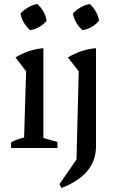

<svg xmlns="http://www.w3.org/2000/svg" viewBox="-20 -737 575 956"><path d="M35 0V-28Q49 -36 65 -42Q81 -48 100 -52L110 -382L57 -451Q88 -470 123 -482Q158 -494 196 -497V-50L266 -30V0ZM166 -717Q184 -701 196.5 -678.5Q209 -656 212 -634Q198 -616 175.5 -603Q153 -590 130 -587Q112 -602 99 -624Q86 -646 82 -670Q98 -687 120 -700Q142 -713 166 -717ZM286 199 276 180 361 57 372 -382 318 -451Q350 -470 384.5 -482Q419 -494 458 -497V-10Q458 65 413 116.5Q368 168 286 199ZM427 -717Q445 -701 457.5 -678.5Q470 -656 473 -634Q459 -616 436.5 -603Q414 -590 391 -587Q373 -602 360 -624Q347 -646 343 -670Q359 -687 381 -700Q403 -713 427 -717Z"/></svg>

Font: Piazzolla 24pt Medium
Style: Regular
Weight: 500
Designer: Juan Pablo del Peral
Foundry: Huerta Tipografica
Version: Version 2.005